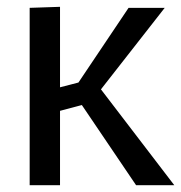

<svg xmlns="http://www.w3.org/2000/svg" viewBox="-20 -543 531 563"><path d="M67 -520 156 -523V-287L210 -301L357 -520H463L276 -281L491 0H379L220 -235L156 -218V0H67Z"/></svg>

Font: Murecho
Style: Regular
Weight: 400
Designer: Neil Summerour
Foundry: Positype
Version: Version 1.010; ttfautohint (v1.8.3)